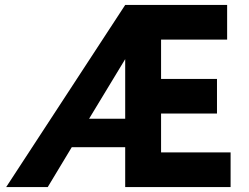

<svg xmlns="http://www.w3.org/2000/svg" viewBox="-20 -756 1007 776"><path d="M912 -140V0H486V-161H270L173 0H5L486 -736H898V-596H631V-437H857V-297H631V-140ZM486 -276V-517L340 -276Z"/></svg>

Font: Josefin Sans
Style: Bold
Weight: 700
Designer: Santiago Orozco
Foundry: Typemade
Version: Version 2.000